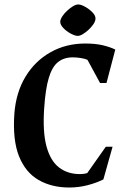

<svg xmlns="http://www.w3.org/2000/svg" viewBox="-20 -821 558 856"><path d="M289.1 15Q210.6 15 152.3 -18.4Q94 -51.8 64.9 -124.1Q35.8 -196.5 44 -314Q51.3 -409 93.6 -479Q135.9 -549 205.1 -588Q274.3 -627 360 -627Q406.2 -627 439.1 -619Q472 -611 494 -600L454.8 -451.1H426L370.1 -554.1Q359.8 -559.3 340.3 -562.3Q320.8 -565.3 305 -565.3Q265 -565.3 238.7 -544.3Q212.4 -523.3 197.6 -474Q182.7 -424.7 177 -338.9Q169.7 -233.4 187.2 -168.7Q204.6 -104 243.1 -74.4Q281.5 -44.9 335.6 -44.9Q345.9 -44.9 354.6 -46.2Q363.2 -47.5 369 -49.5L451.8 -166.9H481.9L440.9 -21.1Q409.1 -5.1 369.6 4.9Q330.1 15 289.1 15ZM326.9 -661Q314.3 -661 295.2 -671.3Q276.1 -681.5 262.1 -696.4Q248 -711.4 248.6 -725Q249.6 -735.8 258.2 -748.8Q266.8 -761.8 279.7 -773.6Q292.6 -785.5 305.7 -793.3Q318.8 -801.1 328.8 -801.1Q341 -801.1 359.4 -790.9Q377.9 -780.6 392.4 -765.7Q407 -750.8 405.7 -736.1Q404.7 -725.4 396.2 -712.7Q387.6 -700 374.7 -688.1Q361.8 -676.3 349 -668.6Q336.3 -661 326.9 -661Z"/></svg>

Font: Ancizar Serif Light
Style: Italic
Weight: 300
Italic angle: -4°
Designer: Cesar Puertas, Viviana Monsalve, Julian Moncada, Julian Prieto, Jose Castro, Felipe Aragon, Mariel Hernandez, Sara Alarc
Version: Version 8.100